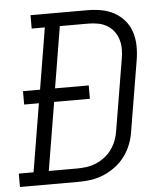

<svg xmlns="http://www.w3.org/2000/svg" viewBox="-66 -782 718 829"><g transform="rotate(-5 293.5 -367.5)"><path d="M-13 0V-58H51L100 -353H36V-411H110L154 -677H97V-735H343Q374 -735 404 -729.5Q434 -724 459.5 -710Q485 -696 504 -673.5Q523 -651 532 -623Q541 -595 541.5 -564Q542 -533 537 -503L486 -197Q482 -169 471.5 -142Q461 -115 443.5 -91Q426 -67 402 -49Q378 -31 351 -19.5Q324 -8 296 -4Q268 0 241 0ZM241 -58Q261 -58 282 -61Q303 -64 323 -72.5Q343 -81 361 -95Q379 -109 391.5 -127Q404 -145 411.5 -165Q419 -185 422 -206L473 -512Q477 -533 477 -555Q477 -577 471 -596.5Q465 -616 453 -632Q441 -648 423.5 -658.5Q406 -669 385 -673Q364 -677 343 -677H219L175 -411H321V-353H166L117 -58Z"/></g></svg>

Font: Iosevka Curly Slab LtExObl
Style: Regular
Weight: 300
Width: 7
Italic angle: -9°
Monospace: yes
Designer: Belleve Invis
Foundry: Belleve Invis
Version: Version 11.1.0; ttfautohint (v1.8.3)